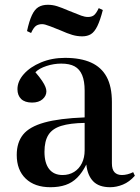

<svg xmlns="http://www.w3.org/2000/svg" viewBox="-20 -769 584 803"><path d="M191 14Q125 14 87.5 -22Q50 -58 50 -121Q50 -173 76.5 -206Q103 -239 165.5 -256.5Q228 -274 334 -278V-390Q334 -430 323.5 -455Q313 -480 292 -491.5Q271 -503 236 -503Q205 -503 174.5 -493Q144 -483 128 -467Q146 -446 156 -431Q166 -416 170 -405.5Q174 -395 174 -387Q174 -368 158 -354Q142 -340 114 -340Q84 -340 68.5 -355Q53 -370 53 -396Q53 -429 79.5 -459Q106 -489 151.5 -508Q197 -527 252 -527Q317 -527 360.5 -507.5Q404 -488 426 -447.5Q448 -407 448 -342V-86Q448 -60 459 -48.5Q470 -37 490 -37Q501 -37 513 -40Q525 -43 537 -49L544 -34Q521 -8 494 3Q467 14 441 14Q394 14 370 -10.5Q346 -35 341 -81Q324 -47 303 -26Q282 -5 254.5 4.5Q227 14 191 14ZM242 -37Q269 -37 290 -50Q311 -63 322.5 -86.5Q334 -110 334 -140V-255Q273 -254 236 -242.5Q199 -231 182.5 -205Q166 -179 166 -134Q166 -87 185.5 -62Q205 -37 242 -37ZM324 -617Q303 -617 282.5 -623Q262 -629 233 -642Q206 -653 191.5 -658.5Q177 -664 169.5 -666Q162 -668 156 -668Q142 -668 131.5 -661.5Q121 -655 110 -631L93 -639Q102 -681 113.5 -705.5Q125 -730 141 -739.5Q157 -749 180 -749Q200 -749 219 -743Q238 -737 268 -724Q305 -709 320 -703.5Q335 -698 348 -698Q363 -698 372.5 -705Q382 -712 393 -735L410 -727Q399 -684 387 -659.5Q375 -635 360 -626Q345 -617 324 -617Z"/></svg>

Font: Literata 60pt Medium
Style: Regular
Weight: 500
Designer: Latin by Veronika Burian and Jose Scaglione. Greek by Irene Vlachou. Cyrillic by Vera Evstafieva.
Foundry: TypeTogether
Version: Version 3.103;gftools[0.9.29]